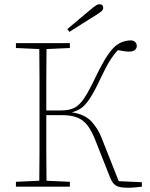

<svg xmlns="http://www.w3.org/2000/svg" viewBox="-20 -879 705 904"><path d="M297 -742Q325 -765 351.5 -788Q378 -811 403 -831Q421 -846 430.5 -852.5Q440 -859 448 -859Q466 -859 466 -842Q466 -833 456.5 -825Q447 -817 424 -803Q396 -785 366 -766.5Q336 -748 307 -729ZM498 -44 430 -216Q413 -260 393.5 -286.5Q374 -313 345 -325Q316 -337 270 -337H198Q198 -239 198 -166Q198 -93 199 -28L309 -23V0H55V-23L165 -28Q166 -97 166 -167Q166 -237 166 -307V-370Q166 -441 166 -510Q166 -579 165 -648L55 -653V-676H309V-653L199 -648Q198 -578 198 -507Q198 -436 198 -359H268Q305 -359 329.5 -371Q354 -383 377 -417.5Q400 -452 432 -520Q464 -586 489 -622.5Q514 -659 540 -674Q566 -689 599 -689Q624 -684 624 -662Q624 -652 615.5 -644Q607 -636 588 -636Q577 -636 564 -638Q551 -640 535 -643Q514 -620 496 -591Q478 -562 454 -511Q426 -451 405 -418.5Q384 -386 364.5 -371.5Q345 -357 318 -350Q380 -341 411.5 -306Q443 -271 459 -228L539 -26L648 -21V0Q634 1 618.5 3Q603 5 583 5Q542 5 525.5 -5.5Q509 -16 498 -44Z"/></svg>

Font: Source Serif 4 SmText ExtraLight
Style: Regular
Weight: 200
Designer: Frank Grießhammer
Foundry: Adobe
Version: Version 4.005;hotconv 1.1.0;makeotfexe 2.6.0